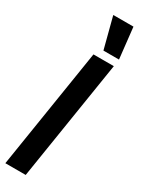

<svg xmlns="http://www.w3.org/2000/svg" viewBox="-258 -947 721 972"><g transform="rotate(30 102.0 -461.5)"><path d="M-16 0 95 -700H214L103 0ZM129 -742 82 -923H200L220 -742Z"/></g></svg>

Font: Georama ExtraCondensed
Style: Bold Italic
Weight: 700
Width: 2
Italic angle: -9°
Designer: Jean-Baptiste Levee
Foundry: Production Type
Version: Version 1.000